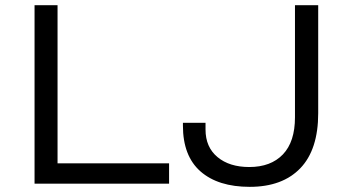

<svg xmlns="http://www.w3.org/2000/svg" viewBox="-20 -706 1333 738"><path d="M112.8 0V-686H201.2V-78.1H629.9V0ZM939.9 12.2Q818.4 12.2 750.7 -47.1Q683.1 -106.4 683.1 -223.1V-233.9H770V-208Q770 -140.6 815.9 -102.3Q861.8 -64 938 -64Q1021 -64 1067.4 -112.5Q1113.8 -161.1 1113.8 -254.9V-686H1203.1V-271Q1203.1 -130.9 1134.3 -59.3Q1065.4 12.2 939.9 12.2Z"/></svg>

Font: Archivo Expanded Light
Style: Regular
Weight: 300
Width: 7
Designer: Hector Gatti
Foundry: Omnibus-Type
Version: Version 2.001